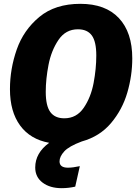

<svg xmlns="http://www.w3.org/2000/svg" viewBox="-20 -733 719 1003"><path d="M291 110Q291 143 335 143Q360 143 397 135L373 242Q338 250 302 250Q241 250 202.5 221Q164 192 164 142Q164 66 237 13Q138 -5 85 -77.5Q32 -150 32 -267Q32 -373 67.5 -474.5Q103 -576 185.5 -644.5Q268 -713 400 -713Q531 -713 601 -638.5Q671 -564 671 -428Q671 -338 645 -249Q619 -160 560 -90Q501 -20 407 6Q340 31 315.5 58Q291 85 291 110ZM219 -253Q219 -180 243 -147.5Q267 -115 316 -115Q380 -115 417.5 -170Q455 -225 469 -299.5Q483 -374 483 -443Q483 -516 459.5 -548Q436 -580 387 -580Q323 -580 285.5 -524.5Q248 -469 233.5 -394.5Q219 -320 219 -253Z"/></svg>

Font: Trujillo ExtraBold
Style: Italic
Weight: 800
Italic angle: -8°
Designer: Fira Sans original fonts by bBox Type GmbH, Carrois Corporate GbR, & Edenspiekermann AG / Changes by Cristiano Sobral
Foundry: Fira Sans original fonts by bBox Type GmbH, Carrois Corporate GbR, & Edenspiekermann AG / Changes by Cristiano Sobral
Version: Version 4.301;July 28, 2020;FontCreator 13.0.0.2655 64-bit